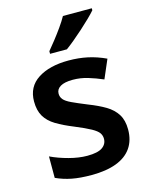

<svg xmlns="http://www.w3.org/2000/svg" viewBox="-117 -841 723 925"><g transform="rotate(-15 245.0 -378.0)"><path d="M450 -157Q450 -103 424 -65.5Q398 -28 347.5 -9Q297 10 224 10Q167 10 126 2Q85 -6 48 -23V-130Q88 -111 137 -98Q186 -85 228 -85Q280 -85 303 -101Q326 -117 326 -144Q326 -160 317 -173Q308 -186 282 -200.5Q256 -215 203 -237Q151 -258 116.5 -279Q82 -300 64.5 -329.5Q47 -359 47 -404Q47 -477 105 -514.5Q163 -552 258 -552Q308 -552 352.5 -542.5Q397 -533 442 -512L402 -419Q365 -435 328.5 -446Q292 -457 254 -457Q213 -457 192 -444.5Q171 -432 171 -410Q171 -393 181.5 -380.5Q192 -368 218.5 -355.5Q245 -343 294 -323Q343 -304 377.5 -283.5Q412 -263 431 -233Q450 -203 450 -157ZM432 -756Q420 -742 399.5 -722Q379 -702 354.5 -680Q330 -658 306.5 -638.5Q283 -619 265 -606H181V-619Q197 -638 217 -663.5Q237 -689 256.5 -716.5Q276 -744 288 -766H432Z"/></g></svg>

Font: Noto Sans Thai SemiBold
Style: Regular
Weight: 600
Version: Version 2.001